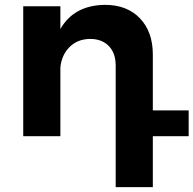

<svg xmlns="http://www.w3.org/2000/svg" viewBox="-20 -564 801 795"><path d="M761.2 -106.9V0H612.8V210.9H459V-293Q459 -343.8 430.7 -373.3Q402.3 -402.8 353 -402.8Q301.3 -402.3 268.3 -369.6Q235.4 -336.9 230 -285.2V0H76.2V-538.1H230V-443.8Q286.1 -542.5 415 -543.9Q505.9 -543.9 559.3 -488.3Q612.8 -432.6 612.8 -337.9V-106.9Z"/></svg>

Font: Montserrat arm SemiBold
Style: Regular
Weight: 600
Designer: Julieta Ulanovsky
Foundry: Julieta Ulanovsky
Version: Version 6.000;PS 006.000;hotconv 1.0.88;makeotf.lib2.5.64775